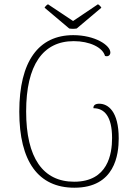

<svg xmlns="http://www.w3.org/2000/svg" viewBox="-20 -864 639 896"><path d="M338 -731 453 -828C450 -834 443 -841 437 -844L321 -766L204 -844C198 -841 191 -834 188 -828L303 -731C315 -729 326 -729 338 -731ZM327 12C517 12 534 -144 534 -218C534 -345 484 -380 443 -380C425 -380 415 -373 416 -359C467 -359 503 -321 503 -220C503 -146 484 -16 326 -16C180 -16 102 -128 102 -344C102 -560 180 -672 324 -672C398 -672 459 -643 470 -603C484 -598 495 -606 495 -619C495 -653 423 -700 322 -700C160 -700 70 -578 70 -343C70 -110 159 12 327 12Z"/></svg>

Font: Arima Koshi Thin
Style: Regular
Weight: 250
Designer: Joana Correia and Natanael Gama
Foundry: NDISCOVER
Version: Version 1.019;PS 001.019;hotconv 1.0.88;makeotf.lib2.5.64775